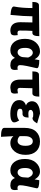

<svg xmlns="http://www.w3.org/2000/svg" viewBox="1500 -2123 825 3865"><g transform="rotate(90 1912.5 -190.5)"><path d="M602 14Q427 14 427 -187Q427 -201 429 -290L432 -430H308Q308 -266 280 10Q101 0 112 -64Q142 -215 142 -430H19Q19 -562 84 -562L708 -569Q708 -430 643 -430H602Q595 -333 595 -181Q595 -152 607 -141Q620 -130 646 -130L687 -135Q708 -4 644 6Z M991 14Q886 14 824 -65Q762 -145 762 -283Q762 -419 836 -501Q910 -583 1014 -583Q1116 -583 1173 -474L1190 -569Q1366 -569 1352 -514L1347 -490Q1332 -425 1326 -397Q1320 -370 1309 -320Q1299 -271 1295 -238L1291 -182Q1291 -130 1346 -130Q1365 -130 1383 -137Q1404 -6 1340 6L1302 14Q1240 14 1203 -7Q1167 -28 1146 -78Q1090 14 991 14ZM1034 -132Q1070 -132 1099 -166Q1128 -200 1131 -248L1138 -345Q1103 -438 1041 -438Q1001 -438 972 -399Q944 -361 944 -285Q944 -132 1034 -132Z M1746 14Q1582 14 1582 -187V-430H1417Q1417 -562 1482 -562L1925 -569Q1925 -430 1860 -430H1756Q1749 -266 1749 -181Q1749 -130 1793 -130L1858 -139Q1881 -6 1817 3Z M2264 14Q2148 14 2071 -32Q1995 -78 1995 -163Q1995 -269 2104 -301Q2063 -314 2040 -348Q2018 -382 2018 -419Q2018 -500 2089 -541Q2160 -583 2266 -583L2464 -525Q2399 -411 2339 -438Q2343 -447 2276 -447Q2238 -447 2215 -432Q2192 -418 2192 -394Q2192 -349 2266 -349L2347 -353Q2347 -227 2266 -231L2248 -232Q2206 -232 2187 -220Q2169 -209 2169 -181Q2169 -122 2282 -122Q2350 -122 2405 -164Q2475 -52 2418 -18Q2383 14 2264 14Z M2734 202Q2554 202 2554 137V-270Q2554 -426 2629 -504Q2704 -583 2829 -583Q2954 -583 3025 -507Q3097 -431 3097 -294Q3097 -154 3027 -70Q2957 14 2861 14Q2772 14 2721 -48Q2726 38 2734 202ZM2819 -132Q2861 -132 2888 -171Q2915 -210 2915 -291Q2915 -438 2822 -438Q2777 -438 2749 -396Q2721 -355 2721 -287V-174Q2761 -132 2819 -132Z M3409 14Q3304 14 3242 -65Q3180 -145 3180 -283Q3180 -419 3254 -501Q3328 -583 3432 -583Q3534 -583 3591 -474L3608 -569Q3784 -569 3770 -514L3765 -490Q3750 -425 3744 -397Q3738 -370 3727 -320Q3717 -271 3713 -238L3709 -182Q3709 -130 3764 -130Q3783 -130 3801 -137Q3822 -6 3758 6L3720 14Q3658 14 3621 -7Q3585 -28 3564 -78Q3508 14 3409 14ZM3452 -132Q3488 -132 3517 -166Q3546 -200 3549 -248L3556 -345Q3521 -438 3459 -438Q3419 -438 3390 -399Q3362 -361 3362 -285Q3362 -132 3452 -132Z"/></g></svg>

Font: Swei Half Moon CJK SC
Style: Black
Weight: 900
Version: Version 2.071